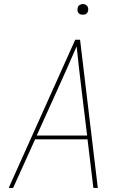

<svg xmlns="http://www.w3.org/2000/svg" viewBox="-20 -932 640 952"><path d="M23 0 353 -735H377L465 0H443L414 -241H154L45 0ZM412 -260 384 -490Q378 -543 371.5 -596Q365 -649 360 -702Q337 -649 313.5 -596Q290 -543 266 -490L162 -260ZM390 -859Q384 -859 378.5 -861Q373 -863 369 -867.5Q365 -872 364.5 -878.5Q364 -885 365 -891Q365 -896 367.5 -900Q370 -904 374 -906.5Q378 -909 382 -910.5Q386 -912 391 -912Q397 -912 402.5 -909.5Q408 -907 412 -902.5Q416 -898 417 -891.5Q418 -885 417 -879Q416 -874 413.5 -870Q411 -866 407.5 -863.5Q404 -861 399.5 -860Q395 -859 390 -859Z"/></svg>

Font: Iosevka Aile Thin Oblique
Style: Regular
Weight: 100
Italic angle: -9°
Designer: Belleve Invis
Foundry: Belleve Invis
Version: Version 31.1.0; ttfautohint (v1.8.4)